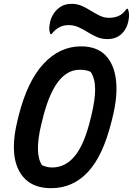

<svg xmlns="http://www.w3.org/2000/svg" viewBox="-20 -962 693 1002"><path d="M403 -720Q485 -720 530.5 -673.5Q576 -627 585.5 -542.5Q595 -458 566 -344L561 -324Q517 -148 438.5 -64Q360 20 247 20Q125 20 77.5 -74.5Q30 -169 72 -336L77 -357Q123 -539 207.5 -629.5Q292 -720 403 -720ZM195 -311Q159 -161 199 -100Q213 -94 225 -91Q237 -88 252 -88Q323 -88 372.5 -150.5Q422 -213 453 -344L457 -360Q477 -443 476.5 -498Q476 -553 453 -587Q431 -598 396 -598Q329 -598 280 -531Q231 -464 199 -327ZM549 -869Q577 -869 599.5 -879Q622 -889 641 -916H647Q655 -898 653 -872Q651 -851 645.5 -834.5Q640 -818 629 -802Q598 -758 541 -758Q510 -758 485 -769Q460 -780 437 -794.5Q414 -809 390 -820Q366 -831 337 -831Q285 -831 249 -784H243Q239 -794 237.5 -805.5Q236 -817 239 -833Q241 -849 246 -863Q251 -877 259 -889Q274 -913 297.5 -927.5Q321 -942 354 -942Q383 -942 407.5 -931Q432 -920 455 -905.5Q478 -891 501 -880Q524 -869 549 -869Z"/></svg>

Font: Recursive Mn Csl St SmB
Style: Italic
Weight: 600
Italic angle: -15°
Monospace: yes
Version: Version 1.079;hotconv 1.0.112;makeotfexe 2.5.65598; ttfautoh